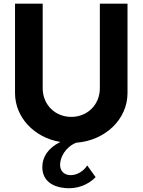

<svg xmlns="http://www.w3.org/2000/svg" viewBox="-20 -770 778 1048"><path d="M525 -750V-289C525 -197 456 -132 369 -132C282 -132 213 -197 213 -289V-750H62V-262C62 -129 167 -19 309 5C241 39 211 88 211 142C211 218 269 252 341 257C398 261 458 242 502 197L456 133C438 163 401 186 366 186C330 186 308 163 308 130C308 88 338 32 396 9C555 -3 676 -119 676 -262V-750Z"/></svg>

Font: Oakes Bold
Style: Regular
Weight: 700
Designer: Samuel Oakes
Foundry: Samuel Oakes
Version: Version 1.003;PS 001.003;hotconv 1.0.88;makeotf.lib2.5.64775